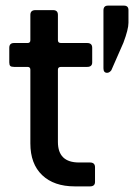

<svg xmlns="http://www.w3.org/2000/svg" viewBox="-20 -663 481 683"><path d="M437 -627V-582Q437 -559 419 -511L376 -413Q369 -404 361 -404Q348 -404 348 -420V-626Q348 -643 364 -643H421Q437 -643 437 -627ZM78 -425H30Q20 -425 16.5 -428.5Q13 -432 13 -441V-493Q13 -510 30 -510H78Q88 -510 88 -520V-610Q88 -627 106 -627H169Q186 -627 186 -610V-520Q186 -510 197 -510H290Q308 -510 308 -493V-441Q308 -425 290 -425H197Q186 -425 186 -415V-158Q186 -85 261 -85H300Q318 -85 318 -68V-16Q318 0 300 0H246Q172 0 130 -40Q88 -80 88 -153V-415Q88 -425 78 -425Z"/></svg>

Font: Rajdhani Semibold
Style: Regular
Weight: 600
Designer: Satya Rajpurohit, Jyotish Sonowal
Foundry: Indian Type Foundry
Version: Version 1.200;PS 1.0;hotconv 1.0.78;makeotf.lib2.5.61930; tt